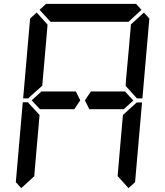

<svg xmlns="http://www.w3.org/2000/svg" viewBox="-20 -1020 856 995"><path d="M628 -546 671 -499 620 -453V-454H602H600H471H450H443L420 -500L451 -546H458H479H492ZM144 -500 196 -547V-546H332H373L396 -500L365 -454H208H205H188V-453ZM185 -969 219 -1000H685L713 -969L646 -907H626H490H398H262H242ZM684 -485 689 -489H716L680 -76L646 -45L590 -107V-113L599 -218L617 -424ZM726 -955 754 -924 718 -510H691L686 -514L631 -575L633 -607L649 -782L658 -887V-893ZM131 -515 127 -510H100L136 -924L170 -955L226 -893V-887L217 -782L199 -576ZM90 -45 62 -76 98 -490H125L129 -485L185 -424L167 -218L158 -113V-107Z"/></svg>

Font: DSEG14 Classic
Style: Italic
Weight: 400
Italic angle: -5°
Designer: Keshikan(Twitter:@keshinomi_88pro)
Version: Version 0.46